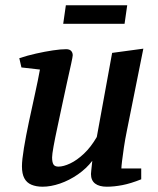

<svg xmlns="http://www.w3.org/2000/svg" viewBox="-20 -697 599 726"><path d="M141 9Q117 9 99 1.5Q81 -6 72 -23Q63 -40 63 -68Q63 -92 70.5 -137.5Q78 -183 89.5 -237Q101 -291 112.5 -343Q124 -395 131 -434L61 -442L53 -477Q83 -487 116.5 -494.5Q150 -502 180 -506.5Q210 -511 230 -511Q243 -511 249 -504.5Q255 -498 255 -488Q255 -483 249 -455.5Q243 -428 234 -388Q225 -348 215.5 -302.5Q206 -257 197 -215.5Q188 -174 182.5 -143.5Q177 -113 177 -102Q177 -84 182 -75.5Q187 -67 201 -67Q220 -67 245.5 -79Q271 -91 297.5 -116Q324 -141 346 -179L404 -497L522 -513L460 -204Q453 -170 448.5 -139.5Q444 -109 441.5 -88Q439 -67 439 -60H514V-19Q474 -3 442.5 3Q411 9 384 9Q355 9 339.5 -3Q324 -15 324 -39Q324 -43 325 -51.5Q326 -60 327 -70.5Q328 -81 329 -89Q307 -60 274.5 -37.5Q242 -15 207 -3Q172 9 141 9ZM219 -607 229 -677H461L451 -607Z"/></svg>

Font: Manuale SemiBold
Style: Italic
Weight: 600
Italic angle: -11°
Designer: Eduardo Tunni / Pablo Cosgaya
Foundry: Eduardo Tunni / Pablo Cosgaya
Version: Version 1.002